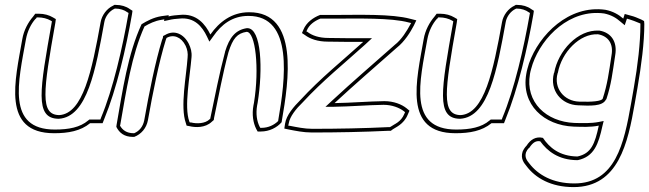

<svg xmlns="http://www.w3.org/2000/svg" viewBox="-20 -527 2651 784"><path d="M71 -367C42 -200 -15 17 201 17C259 17 309 8 348 -24H399L406 -42C456 -163 495 -331 519 -469L521 -483L510 -490C495 -501 475 -507 453 -507H447L442 -504C416 -492 396 -465 391 -437C355 -237 319 -63 222 -57C143 -58 156 -153 206 -434L208 -449L196 -456C181 -465 161 -471 138 -471H124L115 -459C95 -436 77 -403 71 -367ZM86 -367C92 -400 107 -430 125 -450L127 -451L130 -456H135C155 -456 173 -451 187 -443L192 -440L191 -434C143 -161 120 -43 219 -42H220C337 -49 371 -245 406 -437C410 -460 427 -482 447 -491L449 -492H451C470 -492 488 -486 500 -477L505 -474L504 -469C480 -332 442 -164 392 -45L390 -39H345L340 -35C307 -7 261 2 204 2C5 2 55 -194 86 -367Z M455 -9C467 15 487 32 523 32H528C557 21 578 -4 584 -36C604 -149 629 -274 657 -364C658 -367 659 -369 660 -372C687 -388 720 -377 738 -340C745 -325 748 -309 746 -292C741 -216 715 -91 739 -24L742 -14L753 -12C777 -6 818 -4 845 -30L853 -37L854 -45C873 -135 889 -225 913 -314C931 -371 949 -391 987 -397C1023 -397 1040 -249 1017 -107L1015 -97C1008 -59 1014 -25 1026 -1L1032 10H1045C1080 10 1111 -6 1130 -28L1131 -35C1159 -195 1202 -478 997 -477C926 -477 875 -437 839 -386C819 -427 783 -474 713 -466C700 -465 685 -464 668 -460L669 -465L639 -461C607 -456 579 -441 558 -428C502 -307 481 -160 456 -17ZM470 -14 471 -17C496 -158 517 -302 570 -419C590 -431 613 -442 639 -446L651 -448L650 -441L669 -445C685 -449 698 -450 712 -451C774 -458 806 -418 825 -378L835 -357L851 -379C884 -427 929 -462 994 -462C1180 -463 1145 -201 1116 -35V-33C1100 -17 1076 -5 1048 -5H1043L1040 -10C1029 -32 1024 -62 1030 -97L1032 -107C1054 -243 1048 -412 990 -412H989H988C942 -405 917 -375 899 -316V-315C875 -225 858 -135 839 -45V-43L836 -40C818 -22 783 -21 760 -27H759H755L753 -31C731 -92 756 -216 762 -293C764 -315 759 -331 751 -348C731 -388 692 -407 654 -384L646 -380L645 -372C645 -372 643 -368 642 -365C614 -274 589 -149 569 -36C564 -10 549 8 528 17H526C497 17 480 4 470 -14Z M1144 -22 1141 -2 1160 2C1186 7 1219 14 1253 14C1358 14 1464 12 1567 7H1576L1584 1C1593 -6 1629 -19 1645 -59L1652 -75L1640 -85C1620 -101 1588 -114 1549 -114C1482 -113 1415 -107 1346 -106C1428 -182 1514 -256 1600 -332C1632 -357 1656 -396 1670 -423L1680 -444L1656 -450C1580 -471 1442 -466 1348 -466H1287C1258 -455 1231 -435 1219 -406L1213 -392L1225 -384C1246 -368 1278 -357 1318 -357C1365 -356 1413 -356 1463 -356C1378 -279 1289 -208 1206 -118C1181 -93 1149 -57 1144 -22ZM1157 -14 1159 -23C1163 -51 1190 -84 1215 -108L1216 -109C1298 -198 1386 -268 1472 -346L1499 -371H1465C1415 -371 1368 -371 1321 -372C1283 -372 1254 -382 1235 -397L1231 -399L1233 -403C1242 -425 1263 -441 1288 -451H1346C1440 -451 1578 -455 1650 -435L1659 -433L1656 -428C1642 -402 1620 -365 1591 -343L1590 -342C1504 -266 1418 -192 1336 -116L1309 -91H1343C1413 -92 1480 -98 1546 -99C1581 -99 1611 -87 1629 -73L1634 -69L1631 -62C1617 -28 1591 -21 1576 -10L1572 -8H1569H1568C1465 -3 1360 -1 1255 -1C1223 -1 1191 -8 1165 -13Z M1710 -367C1681 -200 1624 17 1840 17C1898 17 1948 8 1987 -24H2038L2045 -42C2095 -163 2134 -331 2158 -469L2160 -483L2149 -490C2134 -501 2114 -507 2092 -507H2086L2081 -504C2055 -492 2035 -465 2030 -437C1994 -237 1958 -63 1861 -57C1782 -58 1795 -153 1845 -434L1847 -449L1835 -456C1820 -465 1800 -471 1777 -471H1763L1754 -459C1734 -436 1716 -403 1710 -367ZM1725 -367C1731 -400 1746 -430 1764 -450L1766 -451L1769 -456H1774C1794 -456 1812 -451 1826 -443L1831 -440L1830 -434C1782 -161 1759 -43 1858 -42H1859C1976 -49 2010 -245 2045 -437C2049 -460 2066 -482 2086 -491L2088 -492H2090C2109 -492 2127 -486 2139 -477L2144 -474L2143 -469C2119 -332 2081 -164 2031 -45L2029 -39H1984L1979 -35C1946 -7 1900 2 1843 2C1644 2 1694 -194 1725 -367Z M2129 -225C2107 -99 2202 -15 2322 -10C2357 -9 2390 -7 2425 -14C2409 61 2394 100 2338 112C2264 111 2223 75 2197 36C2168 29 2146 43 2130 68C2123 75 2118 83 2114 92C2104 122 2122 141 2129 150C2166 200 2230 237 2322 237C2506 237 2544 56 2572 -105L2583 -168C2599 -261 2611 -353 2611 -429L2610 -441L2599 -447C2583 -454 2569 -460 2556 -463L2531 -470L2525 -451C2507 -467 2483 -481 2452 -487C2303 -508 2181 -385 2140 -268C2136 -254 2131 -239 2129 -225ZM2144 -225C2146 -237 2151 -253 2155 -266C2194 -378 2308 -491 2447 -472C2476 -466 2496 -454 2513 -439L2531 -424L2540 -451L2549 -448H2550C2561 -445 2575 -439 2590 -433L2595 -431V-426C2595 -351 2584 -260 2568 -168L2557 -105C2528 60 2493 222 2325 222C2237 222 2177 187 2141 140C2133 130 2121 116 2128 95C2131 88 2134 83 2139 78L2142 76L2143 74C2157 54 2169 47 2186 50C2215 90 2260 126 2336 127H2338H2339C2406 113 2424 61 2440 -13L2445 -33L2425 -29C2393 -23 2360 -24 2325 -25C2211 -30 2124 -109 2144 -225ZM2242 -229C2223 -158 2272 -99 2341 -97C2389 -95 2440 -92 2454 -120L2455 -121L2456 -122C2476 -182 2481 -229 2492 -301C2502 -357 2475 -394 2428 -402H2427H2426C2339 -407 2259 -319 2243 -230ZM2257 -228 2258 -230C2273 -313 2347 -391 2422 -387C2462 -380 2486 -350 2477 -301C2466 -228 2460 -182 2441 -124C2436 -114 2399 -110 2345 -112C2283 -114 2240 -167 2257 -228Z"/></svg>

Font: Snowfall
Style: BlkOlObl
Weight: 900
Designer: Jasper
Foundry: Cannot Into Space Fonts
Version: Version 0.9